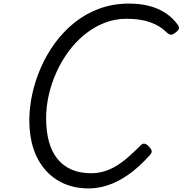

<svg xmlns="http://www.w3.org/2000/svg" viewBox="-20 -1035 1021 1074"><path d="M477 19Q400 19 339 -7.5Q278 -34 234 -84Q190 -134 167 -204Q144 -274 144 -361Q144 -432 160 -507Q176 -582 208 -655.5Q240 -729 287 -793.5Q334 -858 396 -908Q458 -958 535 -986.5Q612 -1015 702 -1015Q764 -1015 815.5 -1001.5Q867 -988 907.5 -961Q948 -934 976 -894Q984 -882 980 -872.5Q976 -863 961 -852Q947 -841 936.5 -841Q926 -841 912 -854Q877 -890 821.5 -910Q766 -930 689 -930Q622 -930 563 -906.5Q504 -883 453.5 -842Q403 -801 363 -746.5Q323 -692 295 -629.5Q267 -567 252.5 -502Q238 -437 238 -373Q238 -299 254 -242Q270 -185 301.5 -146Q333 -107 380 -86.5Q427 -66 489 -66Q529 -66 564.5 -77Q600 -88 632.5 -108Q665 -128 698 -157Q731 -186 767 -222Q778 -234 790 -231Q802 -228 813 -215Q827 -201 828.5 -190.5Q830 -180 818 -167Q755 -97 696 -56.5Q637 -16 582.5 1.5Q528 19 477 19Z"/></svg>

Font: Playwrite TZ
Style: Regular
Weight: 400
Designer: Veronika Burian, José Scaglione
Foundry: TypeTogether
Version: Version 1.002